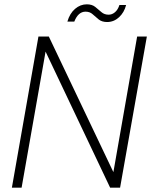

<svg xmlns="http://www.w3.org/2000/svg" viewBox="-20 -869 702 889"><path d="M35 0 158 -700H206L505 -72L615 -700H660L536 0H490L191 -630L80 0ZM292 -769Q303 -807 327.5 -828Q352 -849 382 -849Q406 -849 421 -837Q436 -825 449.5 -813Q463 -801 483 -801Q499 -801 512.5 -812.5Q526 -824 533 -846H564Q555 -811 531 -789Q507 -767 476 -767Q452 -767 437 -779Q422 -791 409 -803Q396 -815 376 -815Q359 -815 346 -803.5Q333 -792 324 -769Z"/></svg>

Font: DM Sans 11pt ExtraLight
Style: Italic
Weight: 250
Italic angle: -10°
Version: Version 4.004;gftools[0.9.30]